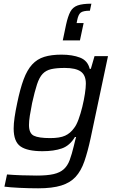

<svg xmlns="http://www.w3.org/2000/svg" viewBox="-20 -814 642 1040"><path d="M187 206Q138 206 86 203.5Q34 201 4 197L18 131Q53 134 98 135.5Q143 137 179 137Q236 137 270.5 129Q305 121 325.5 102.5Q346 84 357.5 53Q369 22 380 -24Q383 -36 386 -49Q389 -62 392 -72H386Q358 -25 315 -10Q272 5 210 5Q128 5 91 -21Q54 -47 54 -118Q54 -144 59 -178.5Q64 -213 73 -255Q89 -333 108 -384Q127 -435 154 -464.5Q181 -494 219.5 -506Q258 -518 313 -518Q372 -518 413.5 -502Q455 -486 466 -441H472L492 -510H565L471 -66Q455 8 437 60Q419 112 389.5 144Q360 176 311.5 191Q263 206 187 206ZM252 -66Q304 -66 332.5 -79Q361 -92 381 -120Q394 -136 405.5 -167.5Q417 -199 426 -236Q435 -273 440 -306.5Q445 -340 445 -361Q445 -407 417.5 -426.5Q390 -446 331 -446Q286 -446 257.5 -439.5Q229 -433 211 -414Q193 -395 180.5 -357Q168 -319 154 -256Q146 -216 141.5 -187Q137 -158 137 -137Q137 -92 163 -79Q189 -66 252 -66ZM320 -595 338 -681Q348 -726 361 -750.5Q374 -775 400.5 -784.5Q427 -794 475 -794L467 -756Q430 -756 417 -745.5Q404 -735 398 -704L395 -689H433L413 -595Z"/></svg>

Font: Saira
Style: Italic
Weight: 400
Italic angle: -12°
Designer: Hector Gatti with collaboration of the Omnibus-Type team
Foundry: Omnibus-Type
Version: Version 1.100; ttfautohint (v1.8.3)